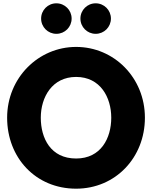

<svg xmlns="http://www.w3.org/2000/svg" viewBox="-20 -1123 917 1158"><path d="M320 -1103C269 -1103 228 -1062 228 -1011C228 -960 269 -919 320 -919C371 -919 412 -960 412 -1011C412 -1062 371 -1103 320 -1103ZM557 -1103C506 -1103 465 -1062 465 -1011C465 -960 506 -919 557 -919C608 -919 649 -960 649 -1011C649 -1062 608 -1103 557 -1103ZM23 -413C23 -172 195 15 439 15C676 15 854 -172 854 -413C854 -654 668 -840 439 -840C212 -840 23 -654 23 -413ZM226 -413C226 -536 294 -659 439 -659C585 -659 651 -536 651 -413C651 -290 589 -167 439 -167C285 -167 226 -290 226 -413Z"/></svg>

Font: Hussar Techniczny
Style: Bold 
Weight: 700
Foundry: Cannot Into Space Fonts
Version: Version 0.77